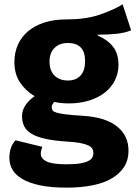

<svg xmlns="http://www.w3.org/2000/svg" viewBox="-20 -638 640 880"><path d="M174 35Q171 43 169 51Q167 59 167 67Q167 89 193.5 102Q220 115 284 115Q323 115 347 111Q371 107 384.5 100Q398 93 403 84Q408 75 408 64Q408 52 403 43.5Q398 35 384.5 28.5Q371 22 347.5 17.5Q324 13 288 11Q227 7 187 -2Q147 -11 123.5 -25.5Q100 -40 90.5 -60Q81 -80 81 -106Q81 -132 96.5 -155.5Q112 -179 139 -197Q97 -222 71.5 -260.5Q46 -299 46 -353Q46 -397 62 -433Q78 -469 109 -495Q140 -521 184 -535Q228 -549 284 -549Q371 -549 433 -569.5Q495 -590 542 -618L581 -499Q552 -487 513 -483Q474 -479 428 -479V-475Q473 -456 498 -424Q523 -392 523 -341Q523 -303 507 -270.5Q491 -238 461.5 -214.5Q432 -191 389.5 -177.5Q347 -164 295 -164Q279 -164 262.5 -165.5Q246 -167 229 -171Q217 -159 217 -147Q217 -138 221 -132Q225 -126 240 -121.5Q255 -117 284.5 -113.5Q314 -110 364 -107Q465 -100 517 -58Q569 -16 569 53Q569 95 549 126.5Q529 158 492.5 179.5Q456 201 403.5 211.5Q351 222 285 222Q213 222 163.5 211.5Q114 201 82.5 182.5Q51 164 37 139.5Q23 115 23 87Q23 64 28.5 44.5Q34 25 51 5ZM207 -356Q207 -314 230 -291.5Q253 -269 291 -269Q328 -269 349 -291.5Q370 -314 370 -358Q370 -441 291 -441Q253 -441 230 -418.5Q207 -396 207 -356Z"/></svg>

Font: Qzxlaeiskcpccdgjqmyffctclhy
Style: Regular
Weight: 700
Monospace: yes
Designer: Carrois Corporate & Edenspiekermann
Foundry: Carrois Corporate GbR & Edenspiekermann AG
Version: Version 2.001